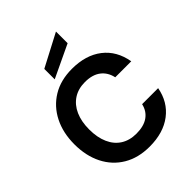

<svg xmlns="http://www.w3.org/2000/svg" viewBox="-264 -1105 1263 1263"><g transform="rotate(-45 367.5 -473.5)"><path d="M382 12Q277 12 200.5 -33.5Q124 -79 83 -160.5Q42 -242 42 -349Q42 -456 83.5 -538Q125 -620 201 -666Q277 -712 382 -712Q510 -712 591.5 -649Q673 -586 693 -471H544Q532 -527 491 -558.5Q450 -590 381 -590Q318 -590 273 -560.5Q228 -531 204 -477Q180 -423 180 -349Q180 -275 204 -221Q228 -167 273 -138.5Q318 -110 381 -110Q450 -110 491 -139Q532 -168 544 -221H693Q673 -112 591.5 -50Q510 12 382 12ZM253 -743V-840L480 -959H481V-851Z"/></g></svg>

Font: DM Sans 28pt
Style: Bold
Weight: 700
Version: Version 4.004;gftools[0.9.30]